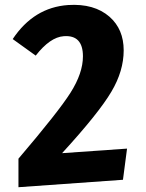

<svg xmlns="http://www.w3.org/2000/svg" viewBox="-20 -765 609 801"><path d="M437 -695Q496 -643 496 -555Q496 -469 445 -383Q392 -293 239 -126L510 -145L493 -15L57 16V-103Q224 -299 274 -378Q326 -460 326 -530Q326 -620 246 -614Q189 -610 129 -533L33 -602Q121 -734 264 -744Q373 -751 437 -695Z"/></svg>

Font: Xiangcui Wave Sans Xiangcui Wave Sans
Style: Regular
Weight: 800
Width: 3
Version: Version 0.920;March 28, 2024;FontCreator 14.0.0.2814 64-bit